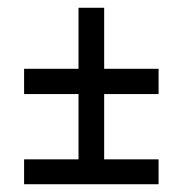

<svg xmlns="http://www.w3.org/2000/svg" viewBox="-20 -524 470 494"><path d="M42 -50V-114H182V-282H42V-347H182V-504H248V-347H388V-282H248V-114H388V-50Z"/></svg>

Font: Georama Condensed
Style: Regular
Weight: 400
Width: 3
Designer: Jean-Baptiste Levee
Foundry: Production Type
Version: Version 1.000